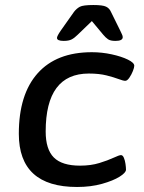

<svg xmlns="http://www.w3.org/2000/svg" viewBox="-20 -738 573 765"><path d="M287 7Q55 7 55 -205Q55 -362 130 -446Q205 -530 346 -530Q386 -530 425 -521.5Q464 -513 489.5 -500.5Q515 -488 515 -476Q515 -469 509.5 -455Q504 -441 495.5 -428.5Q487 -416 479 -416Q471 -416 452.5 -423Q434 -430 404.5 -437.5Q375 -445 334 -445Q162 -445 162 -214Q162 -143 194.5 -110.5Q227 -78 299 -78Q342 -78 376 -88.5Q410 -99 432.5 -109.5Q455 -120 462 -120Q469 -120 473.5 -109.5Q478 -99 480 -85Q482 -71 482 -62Q482 -50 456.5 -34Q431 -18 386.5 -5.5Q342 7 287 7ZM234 -575Q207 -575 207 -587Q207 -594 222 -616L275 -691Q285 -704 298 -711Q311 -718 352 -718Q389 -718 402.5 -711.5Q416 -705 422 -691L459 -616Q463 -607 466 -601Q469 -595 469 -590Q469 -575 440 -575Q420 -575 410.5 -581.5Q401 -588 391 -600L346 -654L290 -600Q277 -587 265.5 -581Q254 -575 234 -575Z"/></svg>

Font: Asap Semi Expanded Semi Expanded Medium
Style: Italic
Weight: 500
Width: 6
Italic angle: -6°
Designer: Pablo Cosgaya
Foundry: Omnibus-Type
Version: Version 3.001; ttfautohint (v1.8.4.7-5d5b)